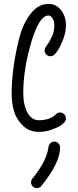

<svg xmlns="http://www.w3.org/2000/svg" viewBox="-20 -680 400 990"><path d="M260 50Q273 50 281.5 59Q290 68 290 80Q290 160 193 279Q184 290 170 290Q157 290 148.5 281Q140 272 140 260Q140 250 147 241Q223 147 230 77Q232 66 240.5 58Q249 50 260 50ZM320 -70Q320 -59 312 -49Q305 -42 294 -33.5Q283 -25 249.5 -12.5Q216 0 180 0Q129 0 95.5 -34.5Q62 -69 51 -111Q40 -153 40 -200Q40 -257 49 -327.5Q58 -398 77.5 -477Q97 -556 137 -608Q177 -660 230 -660Q269 -660 294.5 -628Q320 -596 320 -550Q320 -513 305 -475Q290 -437 279 -421.5Q268 -406 263 -401Q254 -390 240 -390Q227 -390 218.5 -399Q210 -408 210 -420Q210 -431 222.5 -447.5Q235 -464 247.5 -490.5Q260 -517 260 -550Q260 -568 254 -580Q248 -592 241.5 -596Q235 -600 230 -600Q182 -600 141 -461.5Q100 -323 100 -200Q100 -139 121.5 -99.5Q143 -60 180 -60Q238 -60 270 -92Q278 -100 290 -100Q302 -100 311 -91Q320 -82 320 -70Z"/></svg>

Font: Pecita
Style: Book
Weight: 400
Width: 7
Version: Version 4.3